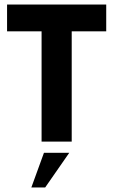

<svg xmlns="http://www.w3.org/2000/svg" viewBox="-20 -615 492 834"><path d="M441.4 -595.2H10.7V-479H160.6V0H291.5V-479H441.4ZM116.2 199.2H176.3L280.8 48.8H170.9Z"/></svg>

Font: Now ExtraBold
Style: Regular
Weight: 800
Designer: Alfredo Marco Pradil
Foundry: Alfredo Marco Pradil
Version: Version 1.200;hotconv 1.0.109;makeotfexe 2.5.65596